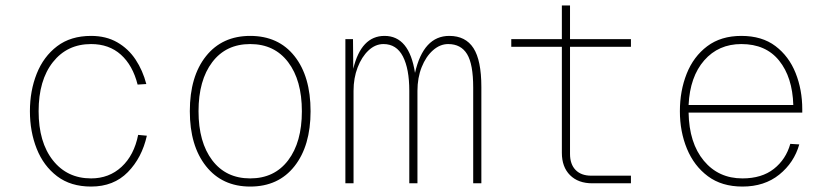

<svg xmlns="http://www.w3.org/2000/svg" viewBox="-20 -674 3040 706"><path d="M315 12Q240 12 190 -26Q140 -64 115 -127Q90 -190 90 -265Q90 -340 115 -403Q140 -466 190 -504Q240 -542 315 -542Q370 -542 411 -518.5Q452 -495 478.5 -455Q505 -415 518 -365L486 -363Q468 -434 424.5 -473Q381 -512 315 -512Q227 -512 174.5 -445.5Q122 -379 122 -265Q122 -151 174.5 -84.5Q227 -18 315 -18Q381 -18 427 -60.5Q473 -103 488 -178L520 -175Q502 -94 450 -41Q398 12 315 12Z M900 12Q797 12 737.5 -63Q678 -138 678 -265Q678 -393 737.5 -467.5Q797 -542 900 -542Q1004 -542 1063 -467.5Q1122 -393 1122 -265Q1122 -138 1063 -63Q1004 12 900 12ZM900 -18Q989 -18 1039.5 -84.5Q1090 -151 1090 -265Q1090 -379 1039.5 -445.5Q989 -512 900 -512Q811 -512 760.5 -445.5Q710 -379 710 -265Q710 -151 760.5 -84.5Q811 -18 900 -18Z M1250 0V-530H1278L1279 -421Q1308 -542 1394 -542Q1485 -542 1506 -406Q1537 -542 1632 -542Q1692 -542 1721 -497Q1750 -452 1750 -354V0H1720V-352Q1720 -438 1697.5 -475Q1675 -512 1628 -512Q1598 -512 1572 -489Q1546 -466 1530.5 -427Q1515 -388 1515 -340V0H1485V-340Q1485 -421 1461.5 -466.5Q1438 -512 1390 -512Q1360 -512 1335 -488.5Q1310 -465 1295 -426Q1280 -387 1280 -340V0Z M2158 0Q2106 0 2076 -30Q2046 -60 2046 -112V-502H1860V-530H2046V-654H2076V-530H2300V-502H2076V-108Q2076 -70 2096.5 -49Q2117 -28 2154 -28H2300V0Z M2710 12Q2634 12 2583 -26Q2532 -64 2506 -127Q2480 -190 2480 -265Q2480 -340 2505 -403Q2530 -466 2580.5 -504Q2631 -542 2706 -542Q2782 -542 2831.5 -504.5Q2881 -467 2905.5 -405.5Q2930 -344 2930 -272V-260H2512Q2514 -148 2568 -83Q2622 -18 2710 -18Q2781 -18 2825.5 -53Q2870 -88 2886 -145L2919 -143Q2900 -76 2845.5 -32Q2791 12 2710 12ZM2512 -288H2897Q2894 -390 2845 -451Q2796 -512 2706 -512Q2622 -512 2569.5 -452Q2517 -392 2512 -288Z"/></svg>

Font: Geist Mono Thin
Style: Regular
Weight: 100
Monospace: yes
Designer: Basement.studio, Andrés Briganti, Mateo Zaragoza
Foundry: Basement.studio, Vercel, Andrés Briganti, Guido Ferreyra, Mateo Zaragoza
Version: Version 1.500; ttfautohint (v1.8.4.7-5d5b)